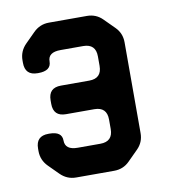

<svg xmlns="http://www.w3.org/2000/svg" viewBox="-63 -540 531 602"><g transform="rotate(-10 202.5 -238.5)"><path d="M82 -13Q103 8 132 8H253Q282 8 302 -12L335 -45Q355 -65 355 -94V-383Q355 -412 335 -432L302 -465Q282 -485 253 -485H132Q103 -485 82 -464L51 -433Q30 -412 30 -383V-375Q30 -335 70 -335H72Q113 -335 113 -365Q113 -394 153 -394H225Q265 -394 265 -354V-324Q265 -284 225 -284H135Q95 -284 95 -244V-233Q95 -193 135 -193H225Q265 -193 265 -153V-123Q265 -83 225 -83H153Q113 -83 113 -113Q113 -142 73 -142H70Q30 -142 30 -102V-94Q30 -65 51 -44Z"/></g></svg>

Font: WDXL Lubrifont SC
Style: Regular
Weight: 400
Designer: [WDXL Lubrifont] Copyright 2020-2022 (c) NightFurySL2001, Skr-ZERO; [ZCOOL QingKe HuangYou] Copyright 2018-2022 (c) The 
Version: Version 2.001;hotconv 1.1.1;makeotfexe 2.6.0